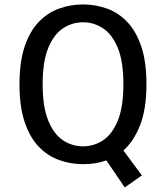

<svg xmlns="http://www.w3.org/2000/svg" viewBox="-20 -726 750 862"><path d="M353 11Q296 11 244.5 -7.8Q193 -26.5 153.2 -68.2Q113.5 -110 90.5 -178.8Q67.5 -247.5 67.5 -348Q67.5 -448 90.5 -516.5Q113.5 -585 153.2 -626.8Q193 -668.5 244.5 -687.2Q296 -706 353 -706Q410 -706 461.2 -687.2Q512.5 -668.5 552 -626.8Q591.5 -585 614.5 -516.5Q637.5 -448 637.5 -348Q637.5 -236.5 609 -164Q580.5 -91.5 534 -50.5L617 61.5L540 115.5L457.5 -6Q433 3 406.8 7Q380.5 11 353 11ZM353 -69Q401.5 -69 442.8 -96.2Q484 -123.5 509 -184.8Q534 -246 534 -348Q534 -449.5 509 -510.5Q484 -571.5 442.8 -598.8Q401.5 -626 353 -626Q304 -626 262.8 -598.8Q221.5 -571.5 196.5 -510.5Q171.5 -449.5 171.5 -348Q171.5 -246 196.5 -184.8Q221.5 -123.5 262.8 -96.2Q304 -69 353 -69Z"/></svg>

Font: League Mono
Style: Regular
Weight: 400
Width: 6
Designer: Tyler Finck
Foundry: The League of Moveable Type / Tyler Finck
Version: Version 2.300;RELEASE